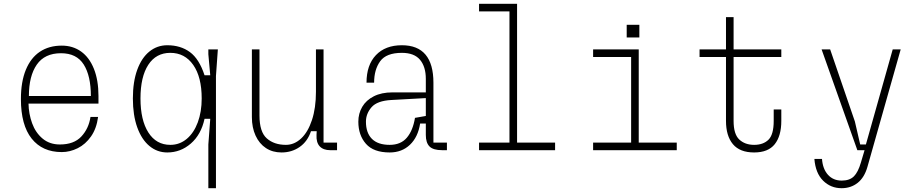

<svg xmlns="http://www.w3.org/2000/svg" viewBox="-20 -790 4840 1010"><path d="M90 -269Q90 -360 116 -423Q142 -486 190 -518Q238 -550 305 -550Q363 -550 406.5 -519Q450 -488 474 -428Q498 -368 498 -285V-245H130Q131 -191 149 -141.5Q167 -92 204 -61Q241 -30 295 -30Q369 -30 408 -72Q447 -114 456 -175H496Q488 -114 459 -72.5Q430 -31 389 -10.5Q348 10 305 10Q203 10 146.5 -61Q90 -132 90 -269ZM301 -510Q215 -510 173.5 -450Q132 -390 132 -285H458Q458 -391 420.5 -450.5Q383 -510 301 -510Z M1076 200V-30L1086 -165H1056Q1038 -82 984 -35Q930 12 860 12Q807 12 766 -22Q725 -56 702 -120Q679 -184 679 -272Q679 -360 702 -423Q725 -486 766 -519Q807 -552 860 -552Q930 -552 979 -516Q1028 -480 1056 -394H1086L1076 -505V-530H1126L1116 -390V200ZM719 -272Q719 -158 760.5 -93Q802 -28 876 -28Q925 -28 962.5 -59.5Q1000 -91 1020.5 -146.5Q1041 -202 1041 -272Q1041 -385 996.5 -448.5Q952 -512 876 -512Q801 -512 760 -449Q719 -386 719 -272Z M1305 -174V-530H1345V-182Q1345 -96 1383.5 -62Q1422 -28 1484 -28Q1528 -28 1564 -61.5Q1600 -95 1621 -158.5Q1642 -222 1642 -307V-530H1682V-40H1753V0H1717Q1681 0 1662 -20Q1643 -40 1645 -80L1646 -100H1616Q1598 -46 1556.5 -17Q1515 12 1461 12Q1414 12 1379 -11Q1344 -34 1324.5 -76.5Q1305 -119 1305 -174Z M2331 0H2306Q2259 0 2239.5 -19.5Q2220 -39 2220 -80V-140H2190Q2179 -69 2136.5 -28.5Q2094 12 2030 12Q1945 12 1905 -33.5Q1865 -79 1865 -150Q1865 -193 1885.5 -228Q1906 -263 1946.5 -283.5Q1987 -304 2044 -304H2220V-375Q2220 -439 2189.5 -475.5Q2159 -512 2094 -512Q2012 -512 1980 -468Q1948 -424 1948 -355H1908Q1908 -448 1957.5 -500Q2007 -552 2094 -552Q2177 -552 2218.5 -502.5Q2260 -453 2260 -355V-40H2331ZM2163 -170 2220 -180V-274L2039 -264Q1964 -260 1934.5 -226Q1905 -192 1905 -150Q1905 -91 1936.5 -59.5Q1968 -28 2030 -28Q2088 -28 2120 -65.5Q2152 -103 2163 -170Z M2500 -730V-770H2700V-40H2900V0H2500V-40H2660V-730Z M3300 -40V-490H3100V-530H3340V-40H3540V0H3100V-40ZM3343.3 -659.6V-593H3276.7V-659.6Z M4090 -214V-154Q4090 -75 4055.5 -31.5Q4021 12 3947 12Q3872 12 3835.5 -31.5Q3799 -75 3799 -154V-490H3660V-530H3799V-700H3839V-530H4090V-490H3839V-154Q3839 -84 3869 -56Q3899 -28 3947 -28Q3995 -28 4022.5 -55Q4050 -82 4050 -154V-214Z M4408 160Q4449 160 4471.5 138Q4494 116 4509 64L4528 0H4490L4302 -530H4347L4477 -151L4505 -30H4535L4676 -530H4718L4543 88Q4527 144 4491.5 172Q4456 200 4407 200Q4350 200 4310 160.5Q4270 121 4264 46H4304Q4308 99 4335.5 129.5Q4363 160 4408 160Z"/></svg>

Font: Fliege Mono Thin
Style: Regular
Weight: 100
Version: Version 0.020;Glyphs 3.3 (3306)